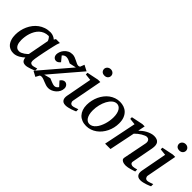

<svg xmlns="http://www.w3.org/2000/svg" viewBox="87 -1515 2360 2360"><g transform="rotate(45 1267.0 -335.5)"><path d="M371.1 -392.1Q371.6 -394.5 367.4 -403.3Q363.3 -412.1 357.4 -421.6Q351.6 -431.2 345 -438.5Q338.4 -445.8 334 -445.8Q295.9 -445.8 265.9 -433.3Q235.8 -420.9 213.4 -399.7Q190.9 -378.4 175 -350.6Q159.2 -322.8 149.4 -292.5Q139.6 -262.2 135.3 -231.4Q130.9 -200.7 130.9 -172.9Q130.9 -151.9 134.3 -130.9Q137.7 -109.9 146.2 -92.8Q154.8 -75.7 169.7 -64.9Q184.6 -54.2 208 -54.2Q225.6 -54.2 243.2 -62Q260.7 -69.8 275.9 -80.1Q291 -90.3 302.2 -100.6Q313.5 -110.8 318.8 -116.2ZM518.1 -26.9Q512.2 -24.4 496.6 -17.8Q481 -11.2 461.7 -4.6Q442.4 2 422.6 7.1Q402.8 12.2 388.2 12.2Q370.1 12.2 357.7 7.8Q345.2 3.4 337.2 -5.4Q329.1 -14.2 324.7 -26.9Q320.3 -39.6 318.8 -56.2Q307.6 -45.4 292.5 -33.4Q277.3 -21.5 259 -11.2Q240.7 -1 220 5.6Q199.2 12.2 176.8 12.2Q147.5 12.2 125.2 3.9Q103 -4.4 86.9 -18.3Q70.8 -32.2 60.3 -50.5Q49.8 -68.8 43.5 -88.6Q37.1 -108.4 34.7 -128.7Q32.2 -148.9 32.2 -167Q32.2 -205.6 40.5 -244.9Q48.8 -284.2 65.2 -320.6Q81.5 -356.9 106 -388.7Q130.4 -420.4 162.4 -443.8Q194.3 -467.3 233.6 -480.7Q272.9 -494.1 319.8 -494.1Q333.5 -494.1 346.9 -491Q360.4 -487.8 372.1 -482.7Q383.8 -477.5 393.6 -471.2Q403.3 -464.8 410.2 -458L424.8 -481.9H493.2Q490.7 -476.1 487.8 -468Q484.9 -460 481.9 -451.7Q479 -443.4 476.8 -436Q474.6 -428.7 474.1 -424.8Q470.7 -411.6 464.4 -385Q458 -358.4 450.9 -325.2Q443.8 -292 436.3 -255.6Q428.7 -219.2 422.9 -186.8Q417 -154.3 413.1 -129.2Q409.2 -104 409.2 -92.8Q409.2 -66.4 420.4 -56.6Q431.6 -46.9 452.1 -46.9Q457 -46.9 466.6 -49.1Q476.1 -51.3 486.3 -54.2Q496.6 -57.1 505.4 -59.6Q514.2 -62 518.1 -63Z M631.8 -70.8 715.8 -92.8Q726.1 -88.9 739.3 -83.3Q752.4 -77.6 766.4 -72.3Q780.3 -66.9 793.5 -63Q806.6 -59.1 816.9 -59.1Q827.6 -59.1 835.7 -62.3Q843.8 -65.4 849.9 -70.3Q856 -75.2 860.8 -80.8Q865.7 -86.4 870.1 -91.8L814.9 -152.8Q819.8 -161.6 826.7 -168.7Q833.5 -175.8 841.1 -180.7Q848.6 -185.5 856.4 -188.2Q864.3 -190.9 871.1 -190.9Q884.8 -190.9 895.3 -185.3Q905.8 -179.7 913.1 -170.9Q920.4 -162.1 924.3 -150.9Q928.2 -139.6 928.2 -128.9Q928.2 -98.6 914.8 -72.8Q901.4 -46.9 880.1 -28.1Q858.9 -9.3 833.3 1.5Q807.6 12.2 783.2 12.2Q760.3 12.2 739.5 5.6Q718.8 -1 699.5 -9Q680.2 -17.1 661.6 -23.9Q643.1 -30.8 625 -30.8Q621.1 -30.8 613.5 -29.3Q606 -27.8 599.1 -21L574.2 25.9L504.9 -11.2L844.2 -408.2L755.9 -389.2Q735.4 -400.4 713.4 -409.2Q691.4 -418 670.9 -418Q664.6 -418 656.7 -416Q648.9 -414.1 641.6 -410.4Q634.3 -406.7 627.7 -401.4Q621.1 -396 617.2 -389.2L669.9 -325.2Q668 -322.3 663.1 -316.7Q658.2 -311 651.1 -305.4Q644 -299.8 634.8 -295.9Q625.5 -292 615.2 -292Q601.1 -292 590.6 -297.6Q580.1 -303.2 573.2 -312Q566.4 -320.8 563.2 -331.3Q560.1 -341.8 560.1 -351.1Q560.1 -374 569.6 -399.2Q579.1 -424.3 597.4 -445.6Q615.7 -466.8 641.8 -480.5Q668 -494.1 701.2 -494.1Q723.6 -494.1 744.4 -486.3Q765.1 -478.5 783.7 -469Q802.2 -459.5 819.1 -451.7Q835.9 -443.8 851.1 -443.8Q854 -443.8 859.4 -445.1Q864.7 -446.3 874 -451.2L896 -506.8L971.2 -467.8Z M1229 -28.8Q1223.1 -26.4 1207.5 -19.5Q1191.9 -12.7 1170.9 -5.6Q1149.9 1.5 1126.7 6.8Q1103.5 12.2 1083 12.2Q1057.1 12.2 1042 3.4Q1026.9 -5.4 1019.5 -19.5Q1012.2 -33.7 1011.2 -51.3Q1010.3 -68.8 1013.7 -85.9L1077.6 -424.8L991.7 -434.1V-462.9L1142.6 -494.1H1183.6L1107.9 -94.2Q1106 -84 1108.2 -74.7Q1110.4 -65.4 1115.5 -58.3Q1120.6 -51.3 1128.7 -47.1Q1136.7 -43 1147 -43Q1155.8 -43 1167.7 -46.1Q1179.7 -49.3 1191.7 -53.5Q1203.6 -57.6 1213.9 -61.5Q1224.1 -65.4 1229 -66.9ZM1224.6 -641.1Q1224.6 -629.9 1220.5 -619.9Q1216.3 -609.9 1208.7 -602.1Q1201.2 -594.2 1189.9 -589.6Q1178.7 -585 1164.1 -585Q1133.3 -585 1117.7 -601.3Q1102.1 -617.7 1102.1 -641.1Q1102.1 -650.9 1106.2 -660.6Q1110.4 -670.4 1118.4 -678.5Q1126.5 -686.5 1138.2 -691.7Q1149.9 -696.8 1165 -696.8Q1179.2 -696.8 1190.2 -691.9Q1201.2 -687 1209 -679.2Q1216.8 -671.4 1220.7 -661.4Q1224.6 -651.4 1224.6 -641.1Z M1606 -304.2Q1606 -339.8 1599.1 -367.2Q1592.3 -394.5 1580.6 -413.1Q1568.8 -431.6 1552.5 -441.4Q1536.1 -451.2 1517.1 -451.2Q1484.4 -451.2 1456.3 -427.5Q1428.2 -403.8 1407.7 -365.5Q1387.2 -327.1 1375.5 -279.1Q1363.8 -231 1363.8 -182.1Q1363.8 -145 1370.6 -117.2Q1377.4 -89.4 1389.6 -70.6Q1401.9 -51.8 1418 -42.5Q1434.1 -33.2 1453.1 -33.2Q1476.6 -33.2 1497.3 -45.2Q1518.1 -57.1 1534.9 -77.4Q1551.8 -97.7 1564.9 -124.5Q1578.1 -151.4 1587.4 -181.4Q1596.7 -211.4 1601.3 -243.2Q1606 -274.9 1606 -304.2ZM1707 -299.8Q1707 -259.3 1698 -220.5Q1689 -181.6 1672.1 -147Q1655.3 -112.3 1631.6 -83.3Q1607.9 -54.2 1578.4 -33Q1548.8 -11.7 1514.2 0.2Q1479.5 12.2 1440.9 12.2Q1399.9 12.2 1366.7 -1Q1333.5 -14.2 1310.5 -38.8Q1287.6 -63.5 1275.1 -98.4Q1262.7 -133.3 1262.7 -176.8Q1262.7 -217.3 1271.5 -256.6Q1280.3 -295.9 1296.6 -331.1Q1313 -366.2 1336.4 -396.2Q1359.9 -426.3 1389.4 -448Q1418.9 -469.7 1453.9 -481.9Q1488.8 -494.1 1527.8 -494.1Q1564 -494.1 1596.4 -482.9Q1628.9 -471.7 1653.6 -447.8Q1678.2 -423.8 1692.6 -387.2Q1707 -350.6 1707 -299.8Z M2264.6 -20Q2258.3 -17.6 2242.4 -12.5Q2226.6 -7.3 2207 -1.7Q2187.5 3.9 2167 8.1Q2146.5 12.2 2130.9 12.2Q2122.1 12.2 2106.7 10.5Q2091.3 8.8 2077.1 2.7Q2063 -3.4 2054.2 -15.1Q2045.4 -26.9 2049.8 -46.9L2110.8 -354Q2114.3 -374 2111.1 -387.2Q2107.9 -400.4 2100.8 -408.4Q2093.8 -416.5 2084.5 -419.7Q2075.2 -422.9 2066.9 -422.9Q2054.7 -422.9 2036.9 -415.8Q2019 -408.7 1999.3 -397Q1979.5 -385.3 1959.5 -369.4Q1939.5 -353.5 1922.9 -335.9L1854 0H1760.7L1847.7 -424.8L1763.7 -434.1V-462.9L1914.6 -494.1H1954.6L1936 -400.9Q1952.6 -417.5 1974.1 -434.3Q1995.6 -451.2 2020 -464.4Q2044.4 -477.5 2070.6 -485.8Q2096.7 -494.1 2121.6 -494.1Q2176.3 -494.1 2199.5 -463.9Q2222.7 -433.6 2210.9 -366.2L2157.7 -84Q2155.3 -69.8 2159.9 -61.5Q2164.6 -53.2 2172.1 -48.8Q2179.7 -44.4 2188 -43.2Q2196.3 -42 2200.7 -42Q2214.4 -42 2230.5 -45.9Q2246.6 -49.8 2263.7 -55.2Z M2530.8 -28.8Q2524.9 -26.4 2509.3 -19.5Q2493.7 -12.7 2472.7 -5.6Q2451.7 1.5 2428.5 6.8Q2405.3 12.2 2384.8 12.2Q2358.9 12.2 2343.8 3.4Q2328.6 -5.4 2321.3 -19.5Q2314 -33.7 2313 -51.3Q2312 -68.8 2315.4 -85.9L2379.4 -424.8L2293.5 -434.1V-462.9L2444.3 -494.1H2485.4L2409.7 -94.2Q2407.7 -84 2409.9 -74.7Q2412.1 -65.4 2417.2 -58.3Q2422.4 -51.3 2430.4 -47.1Q2438.5 -43 2448.7 -43Q2457.5 -43 2469.5 -46.1Q2481.4 -49.3 2493.4 -53.5Q2505.4 -57.6 2515.6 -61.5Q2525.9 -65.4 2530.8 -66.9ZM2526.4 -641.1Q2526.4 -629.9 2522.2 -619.9Q2518.1 -609.9 2510.5 -602.1Q2502.9 -594.2 2491.7 -589.6Q2480.5 -585 2465.8 -585Q2435.1 -585 2419.4 -601.3Q2403.8 -617.7 2403.8 -641.1Q2403.8 -650.9 2408 -660.6Q2412.1 -670.4 2420.2 -678.5Q2428.2 -686.5 2439.9 -691.7Q2451.7 -696.8 2466.8 -696.8Q2481 -696.8 2491.9 -691.9Q2502.9 -687 2510.7 -679.2Q2518.6 -671.4 2522.5 -661.4Q2526.4 -651.4 2526.4 -641.1Z"/></g></svg>

Font: Charis SIL APac
Style: Italic
Weight: 400
Italic angle: -11°
Foundry: SIL International
Version: Version 5.000